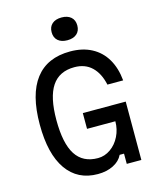

<svg xmlns="http://www.w3.org/2000/svg" viewBox="-149 -1151 1049 1271"><g transform="rotate(-15 375.0 -516.0)"><path d="M74 -400Q74 -606 154.5 -711Q235 -816 393 -816Q477 -816 539.5 -783Q602 -750 638.5 -688Q675 -626 683 -540H575Q558 -620 512 -664Q466 -708 393 -708Q289 -708 238.5 -632.5Q188 -557 188 -400Q188 -240 237.5 -163Q287 -86 390 -86Q436 -86 476 -114Q516 -142 539.5 -189.5Q563 -237 563 -292H369V-400H663V0H563V-70H533Q514 -30 468.5 -7Q423 16 362 16Q224 16 149 -91Q74 -198 74 -400ZM308 -970Q308 -1007 331.5 -1027.5Q355 -1048 396 -1048Q437 -1048 460.5 -1027.5Q484 -1007 484 -970Q484 -933 460.5 -912.5Q437 -892 396 -892Q355 -892 331.5 -912.5Q308 -933 308 -970Z"/></g></svg>

Font: Martian Mono Custom sWd Rg
Style: Regular
Weight: 400
Width: 6
Monospace: yes
Designer: Alex Havermale
Foundry: Evil Martians
Version: Version 1.000